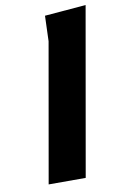

<svg xmlns="http://www.w3.org/2000/svg" viewBox="-87 -811 539 860"><g transform="rotate(-10 183.0 -381.0)"><path d="M63 0 174 -631.5 178 -747 365.5 -762.5 231.5 0Z"/></g></svg>

Font: B612
Style: Bold Italic
Weight: 700
Italic angle: -10°
Designer: Nicolas Chauveau, Thomas Paillot, Jonathan Favre-Lamarine, Jean-Luc Vinot
Foundry: AIRBUS
Version: Version 1.008